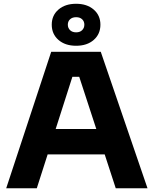

<svg xmlns="http://www.w3.org/2000/svg" viewBox="-20 -1007 822 1027"><path d="M256.8 -875Q256.8 -924.8 292.7 -955.8Q328.6 -986.8 387.2 -986.8Q445.3 -986.8 481.2 -955.8Q517.1 -924.8 517.1 -875Q517.1 -824.7 481.4 -793.5Q445.8 -762.2 387.2 -762.2Q328.6 -762.2 292.7 -793.5Q256.8 -824.7 256.8 -875ZM354.7 -845.7Q366.7 -834 387.2 -834Q407.7 -834 419.4 -845.7Q431.2 -857.4 431.2 -875Q431.2 -892.6 419.4 -903.8Q407.7 -915 387.2 -915Q366.7 -915 354.7 -903.8Q342.8 -892.6 342.8 -875Q342.8 -857.4 354.7 -845.7ZM176.8 0H13.2L253.9 -730H519L769 0H599.1L540 -181.2H234.9ZM277.8 -316.9H495.1L403.8 -596.2H367.2Z"/></svg>

Font: Sora
Style: Bold
Weight: 700
Designer: Jonathan Barnbrook, Julián Moncada
Foundry: Barnbrook Fonts
Version: Version 2.000